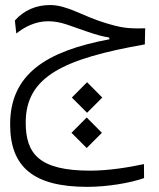

<svg xmlns="http://www.w3.org/2000/svg" viewBox="-20 -433 626 758"><path d="M324.7 304.7C403.8 304.7 496.1 289.1 548.8 270L548.3 214.8C490.2 227.1 412.1 240.7 335.9 240.7C135.7 240.7 81.5 175.3 81.5 50.8C81.5 -131.3 231.9 -201.2 551.8 -257.8L553.2 -321.3C482.9 -319.3 457.5 -323.7 396 -342.3C306.2 -369.1 246.6 -413.1 177.7 -413.1C123.5 -413.1 75.2 -393.1 38.6 -352.1L44.4 -300.8C78.6 -328.1 121.6 -349.1 170.4 -349.1C221.7 -349.1 259.3 -329.6 318.4 -310.1C365.7 -293.9 385.3 -289.1 411.6 -284.7V-277.8C163.1 -231.4 20 -140.6 20 58.1C20 225.6 111.3 304.7 324.7 304.7ZM323.7 12.2 383.8 -47.9 323.7 -108.4 263.7 -47.9ZM322.3 151.4 382.3 91.3 322.3 30.8 262.2 91.3Z"/></svg>

Font: Cascadia Code PL Light
Style: Regular
Weight: 300
Monospace: yes
Designer: Aaron Bell
Foundry: Saja Typeworks
Version: Version 2404.023